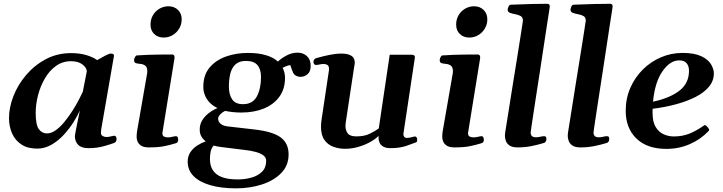

<svg xmlns="http://www.w3.org/2000/svg" viewBox="-20 -776 3838 1019"><path d="M179.2 12.7Q128.4 13.2 94.7 -8.5Q61 -30.3 44.4 -67.4Q27.8 -104.5 27.8 -148.9Q27.8 -205.6 51.3 -265.9Q74.7 -326.2 118.7 -377.9Q162.6 -429.7 223.1 -461.9Q283.7 -494.1 357.9 -494.1Q401.4 -494.1 437 -483.9Q472.7 -473.6 495.6 -457Q520 -470.7 539.3 -481.2Q558.6 -491.7 569.3 -491.7Q575.7 -491.7 580.3 -489.3Q585 -486.8 585 -480L517.1 -89.4Q515.6 -78.6 515.6 -71.8Q515.6 -59.1 525.1 -54Q534.7 -48.8 544.4 -48.8Q555.2 -48.8 568.6 -52.2Q582 -55.7 585.4 -55.7Q591.8 -55.7 595.2 -51Q598.6 -46.4 598.6 -38.6Q598.6 -28.3 594.5 -23.7Q590.3 -19 586.4 -17.6Q572.3 -12.2 534.4 -1Q496.6 10.3 449.2 10.3Q412.1 10.3 394.8 -7.6Q377.4 -25.4 377.4 -54.2Q377.4 -58.6 380.9 -76.2Q384.3 -93.8 388.9 -116.5Q393.6 -139.2 397.7 -159.4Q401.9 -179.7 403.8 -189.9Q392.6 -163.6 371.1 -129.2Q349.6 -94.7 320.3 -62.5Q291 -30.3 255.1 -9Q219.2 12.2 179.2 12.7ZM229 -67.9Q252 -67.9 275.6 -84.7Q299.3 -101.6 321.8 -128.9Q344.2 -156.2 363.5 -186.5Q382.8 -216.8 397.2 -244.1Q411.6 -271.5 419.4 -288.6L440.9 -398.4Q439 -418 416.7 -434.6Q394.5 -451.2 356.9 -451.2Q312 -451.2 277.1 -426Q242.2 -400.9 218.3 -359.9Q194.3 -318.8 181.9 -270.8Q169.4 -222.7 169.4 -176.8Q169.4 -113.8 186 -90.8Q202.6 -67.9 229 -67.9Z M770.5 6.3Q742.2 6.3 728.3 -3.4Q714.4 -13.2 709.7 -25.9Q705.1 -38.6 705.1 -47.9Q705.1 -66.4 707.5 -80.1L760.3 -383.3Q761.2 -387.7 761.5 -391.1Q761.7 -394.5 761.7 -397.9Q761.7 -419.9 750.7 -427.7Q739.7 -435.5 725.6 -436.8Q711.4 -438 700.7 -440.9Q695.8 -443.4 693.4 -447.3Q690.9 -451.2 691.9 -460.4Q692.9 -466.3 696.8 -473.9Q700.7 -481.4 706.5 -481.9Q768.6 -485.8 818.4 -486.3Q868.2 -486.8 894.5 -486.8Q898.4 -486.8 902.8 -482.9Q907.2 -479 906.2 -467.3L841.8 -69.8Q841.8 -55.7 850.3 -51.3Q858.9 -46.9 871.6 -46.9Q882.3 -46.9 895 -50Q907.7 -53.2 914.1 -53.2Q920.4 -53.2 923.1 -46.9Q925.8 -40.5 925.8 -32.7Q925.8 -20.5 914.1 -16.1Q880.9 -5.9 849.9 0.2Q818.8 6.3 770.5 6.3ZM848.6 -576.7Q817.9 -576.7 798.3 -595.7Q778.8 -614.7 778.8 -645.5Q778.8 -673.3 791.7 -695.3Q804.7 -717.3 826.7 -730Q848.6 -742.7 873.5 -742.7Q904.8 -742.7 924.6 -723.4Q944.3 -704.1 944.3 -673.3Q944.3 -646.5 931.2 -624.5Q918 -602.5 896.2 -589.6Q874.5 -576.7 848.6 -576.7Z M1231.9 223.6Q1154.3 223.6 1096.7 207Q1039.1 190.4 1007.6 158.9Q976.1 127.4 976.1 81.5Q976.1 54.2 989.7 33Q1003.4 11.7 1025.4 -2.7Q1047.4 -17.1 1071.8 -25.9Q1056.6 -37.6 1048.3 -52.5Q1040 -67.4 1040 -88.9Q1040 -116.2 1053.7 -138.2Q1067.4 -160.2 1089.1 -176.5Q1110.8 -192.9 1134.3 -202.6Q1108.9 -214.4 1091.8 -232.7Q1074.7 -251 1066.7 -272.7Q1058.6 -294.4 1059.1 -316.4Q1059.1 -377.4 1092 -417Q1125 -456.5 1178.7 -475.8Q1232.4 -495.1 1295.9 -495.1Q1352.1 -495.1 1392.1 -482.9Q1432.1 -470.7 1455.1 -449.2Q1472.2 -466.3 1500.7 -481.4Q1529.3 -496.6 1558.6 -496.6Q1588.9 -496.6 1608.9 -478.3Q1628.9 -460 1628.9 -425.8Q1628.9 -396.5 1612.3 -382.3Q1595.7 -368.2 1575.7 -368.2Q1562 -368.2 1550.8 -374.3Q1539.6 -380.4 1535.6 -390.6Q1531.2 -400.4 1527.8 -409.7Q1524.4 -418.9 1521.5 -428.7Q1518.1 -432.1 1505.1 -427.2Q1492.2 -422.4 1480 -416Q1485.4 -406.2 1489 -392.3Q1492.7 -378.4 1492.7 -363.3Q1492.7 -303.7 1462.6 -262.5Q1432.6 -221.2 1380.4 -200Q1328.1 -178.7 1260.3 -178.7Q1236.3 -178.7 1214.4 -181.2Q1192.4 -183.6 1174.8 -187.5Q1160.6 -181.2 1149.2 -169.4Q1137.7 -157.7 1137.7 -146Q1137.7 -131.3 1150.4 -119.6Q1163.1 -107.9 1189.9 -105L1330.1 -88.9Q1428.7 -77.6 1470.2 -46.4Q1511.7 -15.1 1511.7 43.5Q1511.7 102.1 1472.9 142.1Q1434.1 182.1 1370.6 202.9Q1307.1 223.6 1231.9 223.6ZM1269.5 -223.1Q1321.3 -223.1 1343.3 -264.4Q1365.2 -305.7 1365.2 -367.2Q1365.2 -408.2 1346.4 -430.4Q1327.6 -452.6 1285.2 -452.6Q1249.5 -452.6 1229.7 -434.3Q1210 -416 1202.4 -385.3Q1194.8 -354.5 1194.8 -316.4Q1194.8 -273.9 1212.2 -248.5Q1229.5 -223.1 1269.5 -223.1ZM1242.2 176.3Q1279.8 176.3 1314.2 166.7Q1348.6 157.2 1370.6 135.5Q1392.6 113.8 1392.6 78.1Q1393.1 60.1 1377.7 48.6Q1362.3 37.1 1336.9 30.3Q1311.5 23.4 1280.3 20L1154.3 4.4Q1144 2.9 1133.5 1.2Q1123 -0.5 1114.3 -3.4Q1102.5 8.8 1098.4 27.1Q1094.2 45.4 1094.2 68.8Q1094.2 103.5 1109.9 127.7Q1125.5 151.9 1158 164.1Q1190.4 176.3 1242.2 176.3Z M1811 13.7Q1778.3 13.7 1749 2.9Q1719.7 -7.8 1701.7 -33.4Q1683.6 -59.1 1683.6 -104Q1683.6 -120.6 1687 -143.6L1725.6 -401.4Q1726.1 -404.8 1726.1 -410.2Q1726.1 -426.3 1717.5 -431.4Q1709 -436.5 1697.3 -436.5Q1687 -436.5 1675.8 -433.8Q1664.6 -431.2 1657.7 -431.2Q1646 -431.2 1643.6 -445.3Q1642.6 -450.7 1646.2 -457.8Q1649.9 -464.8 1657.7 -467.3Q1744.1 -491.7 1788.1 -491.7Q1819.8 -491.7 1835.9 -484.6Q1852.1 -477.5 1857.4 -466.8Q1862.8 -456.1 1862.8 -445.3Q1862.8 -436.5 1861.1 -428.7Q1859.4 -420.9 1858.9 -416L1815.4 -128.9Q1814.9 -123.5 1814.2 -117.7Q1813.5 -111.8 1813.5 -106.4Q1813.5 -85 1825.2 -68.6Q1836.9 -52.2 1871.1 -52.2Q1913.6 -52.2 1941.2 -65.7Q1968.8 -79.1 1990.2 -94.2L2048.3 -485.4H2166Q2182.1 -485.4 2182.1 -471.7L2121.6 -70.3Q2119.6 -57.1 2125 -50.5Q2130.4 -43.9 2139.6 -43.9Q2147.9 -43.9 2159.2 -46.6Q2170.4 -49.3 2179.2 -51.3Q2186.5 -52.7 2190.4 -47.6Q2194.3 -42.5 2194.3 -34.2Q2194.3 -29.8 2193.1 -25.9Q2191.9 -22 2188 -20.5Q2171.4 -13.7 2136.2 -1.7Q2101.1 10.3 2052.7 10.3Q2027.8 10.3 2013.9 2Q2000 -6.3 1994.4 -19Q1988.8 -31.7 1988.8 -45.4Q1988.8 -47.9 1989 -50.5Q1989.3 -53.2 1989.7 -55.7Q1976.6 -40.5 1948.2 -24.2Q1919.9 -7.8 1884 2.9Q1848.1 13.7 1811 13.7Z M2392.6 6.3Q2364.3 6.3 2350.3 -3.4Q2336.4 -13.2 2331.8 -25.9Q2327.1 -38.6 2327.1 -47.9Q2327.1 -66.4 2329.6 -80.1L2382.3 -383.3Q2383.3 -387.7 2383.5 -391.1Q2383.8 -394.5 2383.8 -397.9Q2383.8 -419.9 2372.8 -427.7Q2361.8 -435.5 2347.7 -436.8Q2333.5 -438 2322.8 -440.9Q2317.9 -443.4 2315.4 -447.3Q2313 -451.2 2314 -460.4Q2314.9 -466.3 2318.8 -473.9Q2322.8 -481.4 2328.6 -481.9Q2390.6 -485.8 2440.4 -486.3Q2490.2 -486.8 2516.6 -486.8Q2520.5 -486.8 2524.9 -482.9Q2529.3 -479 2528.3 -467.3L2463.9 -69.8Q2463.9 -55.7 2472.4 -51.3Q2481 -46.9 2493.7 -46.9Q2504.4 -46.9 2517.1 -50Q2529.8 -53.2 2536.1 -53.2Q2542.5 -53.2 2545.2 -46.9Q2547.9 -40.5 2547.9 -32.7Q2547.9 -20.5 2536.1 -16.1Q2502.9 -5.9 2471.9 0.2Q2440.9 6.3 2392.6 6.3ZM2470.7 -576.7Q2439.9 -576.7 2420.4 -595.7Q2400.9 -614.7 2400.9 -645.5Q2400.9 -673.3 2413.8 -695.3Q2426.8 -717.3 2448.7 -730Q2470.7 -742.7 2495.6 -742.7Q2526.9 -742.7 2546.6 -723.4Q2566.4 -704.1 2566.4 -673.3Q2566.4 -646.5 2553.2 -624.5Q2540 -602.5 2518.3 -589.6Q2496.6 -576.7 2470.7 -576.7Z M2662.6 -82Q2665 -98.1 2671.4 -137Q2677.7 -175.8 2686 -229Q2694.3 -282.2 2703.9 -341.6Q2713.4 -400.9 2722.7 -458Q2731.9 -515.1 2739.3 -562Q2746.6 -608.9 2751 -637.2Q2755.4 -665.5 2755.4 -666.5Q2755.4 -684.1 2743.2 -690.9Q2731 -697.8 2715.1 -700.4Q2699.2 -703.1 2686.8 -707.8Q2674.3 -712.4 2674.3 -725.1Q2674.3 -729.5 2678.5 -740Q2682.6 -750.5 2690.4 -751Q2753.4 -753.9 2806.2 -754.9Q2858.9 -755.9 2885.7 -755.9Q2889.6 -755.9 2893.8 -752.9Q2897.9 -750 2897.9 -741.2Q2897.9 -740.2 2893.6 -711.9Q2889.2 -683.6 2881.8 -636.2Q2874.5 -588.9 2865.7 -530Q2856.9 -471.2 2847.2 -408.4Q2837.4 -345.7 2828.4 -286.6Q2819.3 -227.5 2812 -179.7Q2804.7 -131.8 2800.5 -103Q2796.4 -74.2 2796.4 -72.3Q2796.4 -61.5 2802.5 -54.4Q2808.6 -47.4 2825.2 -47.4Q2835.4 -47.4 2847.7 -50.3Q2859.9 -53.2 2867.2 -53.2Q2871.6 -53.2 2875.7 -51Q2879.9 -48.8 2879.9 -38.1Q2879.9 -32.2 2877.2 -26.1Q2874.5 -20 2867.7 -17.6Q2835.9 -7.8 2800.8 -0.7Q2765.6 6.3 2727.5 6.3Q2697.8 6.3 2683.3 -4.4Q2668.9 -15.1 2664.3 -29.5Q2659.7 -43.9 2659.7 -54.7Q2659.7 -62.5 2660.6 -69.1Q2661.6 -75.7 2662.6 -82Z M2996.1 -82Q2998.5 -98.1 3004.9 -137Q3011.2 -175.8 3019.5 -229Q3027.8 -282.2 3037.4 -341.6Q3046.9 -400.9 3056.2 -458Q3065.4 -515.1 3072.8 -562Q3080.1 -608.9 3084.5 -637.2Q3088.9 -665.5 3088.9 -666.5Q3088.9 -684.1 3076.7 -690.9Q3064.5 -697.8 3048.6 -700.4Q3032.7 -703.1 3020.3 -707.8Q3007.8 -712.4 3007.8 -725.1Q3007.8 -729.5 3012 -740Q3016.1 -750.5 3023.9 -751Q3086.9 -753.9 3139.6 -754.9Q3192.4 -755.9 3219.2 -755.9Q3223.1 -755.9 3227.3 -752.9Q3231.4 -750 3231.4 -741.2Q3231.4 -740.2 3227.1 -711.9Q3222.7 -683.6 3215.3 -636.2Q3208 -588.9 3199.2 -530Q3190.4 -471.2 3180.7 -408.4Q3170.9 -345.7 3161.9 -286.6Q3152.8 -227.5 3145.5 -179.7Q3138.2 -131.8 3134 -103Q3129.9 -74.2 3129.9 -72.3Q3129.9 -61.5 3136 -54.4Q3142.1 -47.4 3158.7 -47.4Q3168.9 -47.4 3181.2 -50.3Q3193.4 -53.2 3200.7 -53.2Q3205.1 -53.2 3209.2 -51Q3213.4 -48.8 3213.4 -38.1Q3213.4 -32.2 3210.7 -26.1Q3208 -20 3201.2 -17.6Q3169.4 -7.8 3134.3 -0.7Q3099.1 6.3 3061 6.3Q3031.2 6.3 3016.8 -4.4Q3002.4 -15.1 2997.8 -29.5Q2993.2 -43.9 2993.2 -54.7Q2993.2 -62.5 2994.1 -69.1Q2995.1 -75.7 2996.1 -82Z M3768.6 -386.7Q3768.6 -346.7 3742.2 -315.2Q3715.8 -283.7 3670.2 -260.7Q3624.5 -237.8 3566.2 -222.2Q3507.8 -206.5 3443.8 -198.7Q3443.4 -193.4 3443.4 -187.5Q3443.4 -181.6 3443.4 -175.8Q3443.4 -128.9 3460 -101.8Q3476.6 -74.7 3502.4 -63.2Q3528.3 -51.8 3555.7 -51.8Q3601.1 -51.8 3637.9 -66.4Q3674.8 -81.1 3713.9 -108.4Q3716.3 -109.9 3718.3 -111.3Q3720.2 -112.8 3722.7 -111.8Q3726.6 -110.8 3734.1 -102.8Q3741.7 -94.7 3742.7 -89.4Q3742.7 -88.4 3743.2 -87.9Q3743.7 -87.4 3743.7 -86.4Q3743.7 -84.5 3742.4 -83Q3741.2 -81.5 3740.2 -80.1Q3697.8 -35.6 3640.1 -10.7Q3582.5 14.2 3516.6 14.2Q3414.1 14.2 3357.4 -41Q3300.8 -96.2 3300.8 -188Q3300.8 -253.4 3325.2 -309.3Q3349.6 -365.2 3391.6 -407Q3433.6 -448.7 3487.8 -471.9Q3542 -495.1 3602.1 -495.1Q3665 -495.1 3701.7 -477.8Q3738.3 -460.4 3753.4 -435.1Q3768.6 -409.7 3768.6 -386.7ZM3584.5 -455.6Q3536.6 -455.6 3496.1 -397.9Q3455.6 -340.3 3445.8 -236.3Q3535.2 -255.4 3586.2 -294.9Q3637.2 -334.5 3636.7 -401.9Q3636.7 -424.8 3624.3 -440.2Q3611.8 -455.6 3584.5 -455.6Z"/></svg>

Font: Gelasio SemiBold
Style: Italic
Weight: 600
Italic angle: -8.5°
Designer: Eben Sorkin
Foundry: Eben Sorkin
Version: Version 1.008